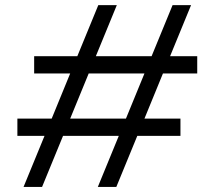

<svg xmlns="http://www.w3.org/2000/svg" viewBox="-20 -740 850 760"><path d="M48.8 -270.5H184.6L257.8 -449.2H115.2V-517.6H286.1L369.1 -719.7H442.4L359.4 -517.6H580.1L663.1 -719.7H736.3L653.3 -517.6H760.7V-449.2H625L551.8 -270.5H694.3V-202.1H523.4L440.4 0H367.2L450.2 -202.1H229.5L146.5 0H73.2L156.2 -202.1H48.8ZM478.5 -270.5 551.8 -449.2H331.1L257.8 -270.5Z"/></svg>

Font: Reddit Sans Vanilla
Style: Regular
Weight: 400
Designer: Stephen Hutchings
Foundry: Reddit
Version: Version 1.013